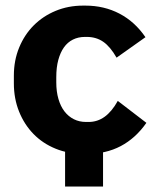

<svg xmlns="http://www.w3.org/2000/svg" viewBox="-20 -550 568 698"><path d="M285.6 9.6H294.8Q365 9.6 419 -18.9Q473 -47.4 512.2 -103.4L408.2 -183.2Q386.6 -144.4 360.4 -125.5Q334.2 -106.6 302 -106.6H293.2Q268.4 -106.6 248.5 -116.6Q228.6 -126.6 214.4 -145Q200.2 -163.4 192.4 -190.3Q184.6 -217.2 184.6 -250.6V-269.4Q184.6 -305 191.9 -332Q199.2 -359 212.4 -377.7Q225.6 -396.4 245.1 -406.1Q264.6 -415.8 289 -415.8H295.4Q329.6 -415.8 355.2 -398.2Q380.8 -380.6 403.8 -340.4L508.8 -414.8Q470.2 -471.2 414.4 -500.4Q358.6 -529.6 290.4 -529.6H281.8Q228.2 -529.6 182.2 -510.5Q136.2 -491.4 102.5 -457.6Q68.8 -423.8 49.6 -377Q30.4 -330.2 30.4 -275.4V-247Q30.4 -191.6 49.3 -144.5Q68.2 -97.4 101.7 -63Q135.2 -28.6 182 -9.5Q228.8 9.6 285.6 9.6ZM216.6 -75.4V128H354.6V-75.4Z"/></svg>

Font: Fixel Variable
Style: Regular
Weight: 100
Width: 3
Designer: AlfaBravo + MacPaw
Foundry: Kyrylo Tkachov, Marchela Mozhyna, Serhii Makarenko, Maria Weinstein, Zakhar Kryvoshyya
Version: Version 1.211